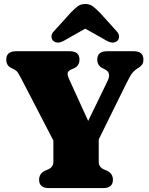

<svg xmlns="http://www.w3.org/2000/svg" viewBox="-20 -962 764 982"><path d="M557.5 -42.5Q557.5 0 507.5 0H230.5Q180 0 180 -42.5Q180 -74.5 209.5 -88.5L227 -96Q241.5 -103 247.2 -112.5Q253 -122 253 -134V-243L88.5 -560.5Q77.5 -581.5 70.8 -591.2Q64 -601 50.5 -608L36.5 -615Q12 -627 12 -657.5Q12 -700 62.5 -700H336.5Q386.5 -700 386.5 -657.5Q386.5 -624.5 357 -612L347 -608Q326.5 -599 325.8 -587Q325 -575 336.5 -550.5L431 -343.5L530 -547.5Q540 -568.5 537.2 -583.8Q534.5 -599 513.5 -609L501.5 -615Q491.5 -620 484.5 -630.8Q477.5 -641.5 477.5 -657.5Q477.5 -700 528 -700H663.5Q713.5 -700 713.5 -657.5Q713.5 -642.5 707.5 -633Q701.5 -623.5 690 -616L682.5 -611.5Q670 -604 658.8 -591.2Q647.5 -578.5 626.5 -536L485 -249V-134Q485 -108 510.5 -96L528 -88.5Q557.5 -74.5 557.5 -42.5ZM580 -753Q558 -734 521.5 -756L416 -815.5L311 -756Q274 -734 252.5 -753Q244.5 -760 243.2 -774Q242 -788 256.5 -803L342.5 -898Q361 -917 376.5 -929.2Q392 -941.5 416 -941.5Q440 -941.5 455.5 -929.2Q471 -917 490 -898L576 -803Q590 -788 589 -774Q588 -760 580 -753Z"/></svg>

Font: Fraunces 9pt S050 Black
Style: Regular
Weight: 900
Version: Version 1.000; ttfautohint (v1.8.3)